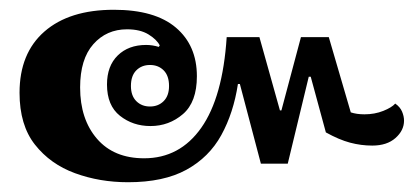

<svg xmlns="http://www.w3.org/2000/svg" viewBox="-20 -447 858 393"><path d="M242 -74Q184 -74 133.5 -92.5Q83 -111 51.5 -151Q20 -191 20 -257Q20 -338 71 -382.5Q122 -427 213 -427Q297 -427 340 -390.5Q383 -354 383 -291Q383 -238 354.5 -213.5Q326 -189 288 -189Q252 -189 225.5 -210Q199 -231 199 -274Q199 -312 221 -333.5Q243 -355 279 -355Q292 -355 305 -351L307 -354Q301 -366 284 -376.5Q267 -387 240 -387Q198 -387 171 -356.5Q144 -326 144 -268Q144 -203 178.5 -163Q213 -123 275 -123Q348 -123 392 -185.5Q436 -248 444 -371H511L553 -221H556L596 -371H653L698 -217Q710 -213 726 -213Q747 -213 764.5 -220Q782 -227 789 -235Q799 -228 803 -218.5Q807 -209 807 -200Q807 -180 789.5 -164.5Q772 -149 742 -149Q719 -149 696.5 -155Q674 -161 647 -176L616 -290H612L569 -112H514L471 -275H467Q458 -216 433 -170.5Q408 -125 361.5 -99.5Q315 -74 242 -74ZM287 -229Q304 -229 315 -240Q326 -251 326 -271Q326 -292 315 -303Q304 -314 287 -314Q270 -314 259 -303Q248 -292 248 -271Q248 -251 259 -240Q270 -229 287 -229Z"/></svg>

Font: Noto Serif Thai SemiCondensed
Style: Bold
Weight: 700
Width: 4
Designer: Monotype Design Team
Foundry: Monotype Imaging Inc.
Version: Version 2.002; ttfautohint (v1.8.4.7-5d5b)